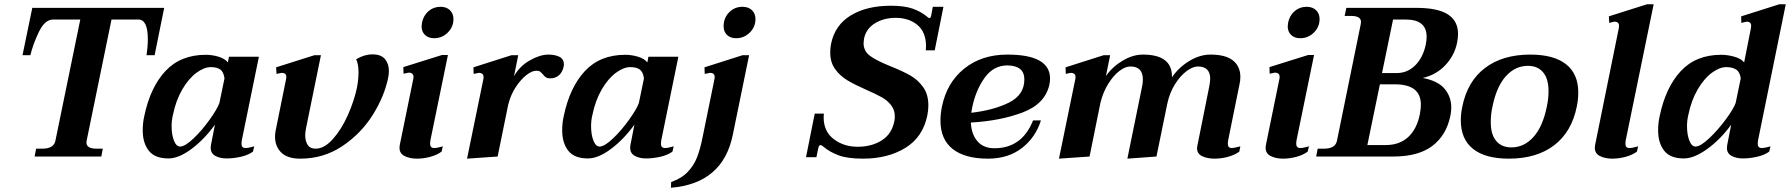

<svg xmlns="http://www.w3.org/2000/svg" viewBox="-20 -737 8428 904"><path d="M150 -37H179Q234 -37 241 -75L358 -645H230Q191 -645 163 -586.5Q135 -528 123 -477H86L132 -700H753L708 -477H670Q676 -519 676 -552Q676 -645 632 -645H505L388 -75Q387 -72 387 -66Q387 -37 434 -37H464L457 0H143Z M652 -123Q652 -158 659 -189Q687 -325 758.5 -402Q830 -479 949 -479Q979 -479 1009 -470Q1039 -461 1053 -443L1058 -470H1199L1118 -74Q1117 -69 1117 -60Q1117 -40 1136 -40Q1146 -40 1159.5 -43.5Q1173 -47 1177 -48L1171 -23Q1149 -7 1114.5 1Q1080 9 1047 9Q1016 9 994 -3Q972 -15 972 -41Q972 -49 973 -53L992 -150Q942 -81 882 -36Q822 9 773 9Q709 9 680.5 -27.5Q652 -64 652 -123ZM1013 -252 1037 -368Q1033 -398 1017.5 -409.5Q1002 -421 973 -421Q941 -421 904.5 -394Q868 -367 838 -315.5Q808 -264 794 -195Q788 -170 788 -143Q788 -103 799 -75Q810 -47 828 -47Q851 -47 891 -85Q931 -123 967 -173.5Q1003 -224 1013 -252Z M1275 -93Q1275 -108 1278 -123L1327 -365Q1328 -369 1328 -375Q1328 -394 1306 -394Q1304 -394 1282 -389L1280 -420L1460 -477H1491L1421 -134Q1417 -112 1417 -101Q1417 -73 1428.5 -55Q1440 -37 1466 -37Q1507 -37 1547.5 -82.5Q1588 -128 1618 -195.5Q1648 -263 1661 -326Q1668 -364 1668 -396Q1668 -435 1657 -458Q1695 -481 1734 -481Q1774 -481 1792.5 -459Q1811 -437 1811 -403Q1811 -388 1808 -373Q1791 -286 1736 -197.5Q1681 -109 1592.5 -49.5Q1504 10 1394 10Q1333 10 1304 -19Q1275 -48 1275 -93Z M1965 -613Q1965 -619 1967 -631Q1974 -664 1997.5 -684.5Q2021 -705 2054 -705Q2082 -705 2098.5 -689Q2115 -673 2115 -647Q2115 -610 2088 -583.5Q2061 -557 2024 -557Q1997 -557 1981 -572.5Q1965 -588 1965 -613ZM1861 -41Q1861 -49 1862 -53L1926 -366Q1927 -369 1927 -374Q1927 -395 1904 -395Q1902 -395 1880 -390L1879 -421L2061 -478H2089L2006 -74Q2005 -69 2005 -60Q2005 -40 2025 -40Q2034 -40 2047.5 -43.5Q2061 -47 2065 -48L2059 -23Q2037 -7 2005.5 1.5Q1974 10 1943 10Q1910 10 1885.5 -2Q1861 -14 1861 -41Z M2635 -434Q2635 -428 2634 -424Q2628 -396 2611 -382Q2594 -368 2571 -368Q2558 -368 2551 -372.5Q2544 -377 2536 -387Q2528 -396 2522.5 -400Q2517 -404 2505 -404Q2485 -404 2459 -384Q2433 -364 2409 -328Q2385 -292 2373 -245L2323 0L2179 10L2256 -365Q2257 -368 2257 -373Q2257 -394 2234 -394Q2232 -394 2210 -389L2209 -420L2388 -477H2420L2400 -378Q2427 -426 2475 -453Q2523 -480 2562 -480Q2593 -480 2614 -469.5Q2635 -459 2635 -434Z M2627 -123Q2627 -158 2634 -189Q2662 -325 2733.5 -402Q2805 -479 2924 -479Q2954 -479 2984 -470Q3014 -461 3028 -443L3033 -470H3174L3093 -74Q3092 -69 3092 -60Q3092 -40 3111 -40Q3121 -40 3134.5 -43.5Q3148 -47 3152 -48L3146 -23Q3124 -7 3089.5 1Q3055 9 3022 9Q2991 9 2969 -3Q2947 -15 2947 -41Q2947 -49 2948 -53L2967 -150Q2917 -81 2857 -36Q2797 9 2748 9Q2684 9 2655.5 -27.5Q2627 -64 2627 -123ZM2988 -252 3012 -368Q3008 -398 2992.5 -409.5Q2977 -421 2948 -421Q2916 -421 2879.5 -394Q2843 -367 2813 -315.5Q2783 -264 2769 -195Q2763 -170 2763 -143Q2763 -103 2774 -75Q2785 -47 2803 -47Q2826 -47 2866 -85Q2906 -123 2942 -173.5Q2978 -224 2988 -252Z M3387 -613Q3387 -652 3412.5 -678.5Q3438 -705 3476 -705Q3504 -705 3520.5 -689Q3537 -673 3537 -647Q3537 -610 3510 -583.5Q3483 -557 3446 -557Q3419 -557 3403 -572.5Q3387 -588 3387 -613ZM3140 120Q3189 103 3218 72.5Q3247 42 3262 3.5Q3277 -35 3288 -91L3344 -365Q3345 -368 3345 -374Q3345 -394 3323 -394Q3320 -394 3298 -389L3297 -420L3476 -477H3507L3430 -101Q3383 127 3139 147Z M3855 -48Q3848 -54 3842 -54Q3837 -54 3833 -41L3824 3H3775L3816 -202H3859Q3858 -196 3858 -185Q3858 -118 3905.5 -82Q3953 -46 4018 -46Q4084 -46 4131.5 -76Q4179 -106 4191 -167Q4193 -175 4193 -190Q4193 -220 4175 -242.5Q4157 -265 4130 -280Q4103 -295 4057 -315Q4003 -339 3969.5 -359Q3936 -379 3912.5 -411Q3889 -443 3889 -490Q3889 -511 3893 -531Q3911 -619 3986 -664.5Q4061 -710 4174 -710Q4238 -710 4276.5 -696.5Q4315 -683 4343 -660Q4344 -659 4348.5 -655.5Q4353 -652 4356 -652Q4360 -652 4361.5 -655.5Q4363 -659 4364 -662L4372 -705H4422L4381 -500H4339Q4340 -506 4340 -519Q4340 -586 4299.5 -619.5Q4259 -653 4197 -653Q4141 -653 4099 -627Q4057 -601 4048 -554Q4046 -540 4046 -534Q4046 -496 4077 -473.5Q4108 -451 4173 -425Q4230 -402 4265.5 -382Q4301 -362 4326 -327.5Q4351 -293 4351 -241Q4351 -216 4346 -193Q4325 -91 4242.5 -40.5Q4160 10 4043 10Q3970 10 3927.5 -6Q3885 -22 3855 -48Z M4551 -160Q4554 -104 4582.5 -71.5Q4611 -39 4662 -39Q4792 -39 4844 -170H4881Q4856 -90 4791.5 -40Q4727 10 4632 10Q4523 10 4465.5 -35.5Q4408 -81 4408 -169Q4408 -201 4415 -235Q4438 -348 4520 -414Q4602 -480 4723 -480Q4924 -480 4924 -367Q4924 -354 4921 -339Q4901 -248 4796 -208Q4691 -168 4551 -160ZM4803 -363Q4803 -428 4723 -429Q4658 -429 4616.5 -371.5Q4575 -314 4558 -234Q4554 -213 4553 -206Q4658 -218 4730.5 -254Q4803 -290 4803 -363Z M5780 -40Q5790 -40 5820 -48L5815 -23Q5793 -7 5761.5 1.5Q5730 10 5698 10Q5665 10 5640.5 -1.5Q5616 -13 5616 -40Q5616 -43 5618 -53L5673 -327Q5678 -352 5678 -366Q5678 -424 5620 -424Q5596 -424 5566.5 -402Q5537 -380 5512 -340Q5487 -300 5476 -249L5425 0L5288 10L5357 -328Q5361 -345 5361 -363Q5361 -424 5302 -424Q5278 -424 5250 -402.5Q5222 -381 5197.5 -341.5Q5173 -302 5161 -252L5110 0L4966 10L5043 -365Q5044 -368 5044 -374Q5044 -385 5037.5 -389.5Q5031 -394 5023 -394Q5018 -394 4998 -389L4997 -420L5176 -477H5207L5187 -379Q5218 -423 5266 -451.5Q5314 -480 5361 -480Q5498 -480 5498 -377V-373Q5529 -419 5579 -449.5Q5629 -480 5679 -480Q5751 -480 5785.5 -452Q5820 -424 5820 -375Q5820 -356 5816 -340L5762 -74Q5761 -69 5761 -60Q5761 -40 5780 -40Z M6043 -613Q6043 -619 6045 -631Q6052 -664 6075.5 -684.5Q6099 -705 6132 -705Q6160 -705 6176.5 -689Q6193 -673 6193 -647Q6193 -610 6166 -583.5Q6139 -557 6102 -557Q6075 -557 6059 -572.5Q6043 -588 6043 -613ZM5939 -41Q5939 -49 5940 -53L6004 -366Q6005 -369 6005 -374Q6005 -395 5982 -395Q5980 -395 5958 -390L5957 -421L6139 -478H6167L6084 -74Q6083 -69 6083 -60Q6083 -40 6103 -40Q6112 -40 6125.5 -43.5Q6139 -47 6143 -48L6137 -23Q6115 -7 6083.5 1.5Q6052 10 6021 10Q5988 10 5963.5 -2Q5939 -14 5939 -41Z M6184 -37H6214Q6268 -37 6275 -75L6387 -624Q6388 -628 6388 -634Q6388 -662 6341 -662H6311L6319 -700H6648Q6750 -700 6797.5 -669Q6845 -638 6845 -577Q6845 -559 6840 -534Q6828 -476 6785.5 -430.5Q6743 -385 6679 -370Q6751 -356 6782 -318.5Q6813 -281 6813 -231Q6813 -209 6809 -192Q6790 -100 6724 -50Q6658 0 6540 0H6177ZM6556 -393Q6607 -393 6643.5 -429.5Q6680 -466 6693 -527Q6697 -546 6697 -564Q6697 -645 6599 -645H6539L6487 -393ZM6504 -54Q6569 -54 6610 -91.5Q6651 -129 6665 -199Q6670 -226 6670 -243Q6670 -292 6639.5 -316Q6609 -340 6547 -340H6477L6418 -54Z M6858 -170Q6858 -203 6865 -235Q6889 -354 6972 -417Q7055 -480 7185 -480Q7296 -480 7353.5 -434.5Q7411 -389 7411 -302Q7411 -269 7404 -235Q7380 -116 7297.5 -53Q7215 10 7084 10Q6973 10 6915.5 -36Q6858 -82 6858 -170ZM7263 -235Q7271 -271 7271 -308Q7271 -366 7245.5 -396.5Q7220 -427 7174 -427Q7114 -427 7070 -378Q7026 -329 7007 -235Q6999 -199 6999 -162Q6999 -104 7024.5 -73.5Q7050 -43 7096 -43Q7156 -43 7200 -92Q7244 -141 7263 -235Z M7489 -41Q7489 -49 7490 -53L7602 -605Q7603 -609 7603 -615Q7603 -635 7581 -635Q7578 -635 7571.5 -633Q7565 -631 7557 -629L7555 -660L7735 -717H7766L7634 -74Q7633 -69 7633 -60Q7633 -40 7652 -40Q7662 -40 7675.5 -43.5Q7689 -47 7693 -48L7687 -23Q7665 -7 7633.5 1.5Q7602 10 7571 10Q7538 10 7513.5 -2Q7489 -14 7489 -41Z M7787 -123Q7787 -158 7794 -189Q7822 -325 7893.5 -402Q7965 -479 8084 -479Q8114 -479 8146 -470Q8178 -461 8192 -443L8224 -605Q8225 -609 8225 -615Q8225 -635 8204 -635Q8201 -635 8194 -633Q8187 -631 8179 -629L8178 -660L8358 -717H8388L8257 -74Q8256 -69 8256 -60Q8256 -40 8275 -40Q8285 -40 8298.5 -43.5Q8312 -47 8316 -48L8310 -23Q8288 -7 8253.5 1Q8219 9 8186 9Q8155 9 8133 -3Q8111 -15 8111 -40Q8111 -48 8112 -53L8131 -150Q8082 -82 8019.5 -36.5Q7957 9 7908 9Q7844 9 7815.5 -27.5Q7787 -64 7787 -123ZM8152 -252 8176 -368Q8172 -398 8154.5 -409.5Q8137 -421 8108 -421Q8076 -421 8039.5 -394Q8003 -367 7973 -315.5Q7943 -264 7929 -195Q7923 -170 7923 -143Q7923 -103 7934 -75Q7945 -47 7963 -47Q7986 -47 8027 -85.5Q8068 -124 8105 -174Q8142 -224 8152 -252Z"/></svg>

Font: Taviraj SemiBold
Style: Italic
Weight: 600
Italic angle: -12°
Designer: Katatrad Team
Foundry: CadsonDemak
Version: Version 1.001